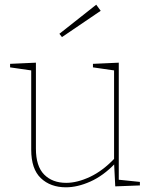

<svg xmlns="http://www.w3.org/2000/svg" viewBox="-20 -792 648 818"><path d="M261 6Q195 6 154 -33Q113 -72 113 -154V-499L120 -491L23 -505V-520L133 -525V-159Q133 -84 168 -48.5Q203 -13 262 -13Q309 -13 363.5 -38.5Q418 -64 470 -119L466 -108V-500L473 -491L376 -505V-520L486 -525V-23L479 -27L576 -17V-2L471 2L466 -98L470 -95Q420 -43 365 -18.5Q310 6 261 6ZM244 -634 233 -648 390 -772 409 -746Z"/></svg>

Font: Bitter Thin
Style: Regular
Weight: 100
Designer: Sol Matas, and Bitter project Authors
Foundry: Sol Matas
Version: Version 2.002